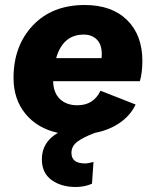

<svg xmlns="http://www.w3.org/2000/svg" viewBox="-20 -529 622 766"><path d="M548 -286Q548 -239 538 -205H192Q193 -159 219 -134Q245 -109 289 -109Q353 -109 381 -167L521 -112Q501 -69 458.5 -39.5Q416 -10 359 1Q313 18 289 36Q265 54 265 81Q265 123 319 123Q333 123 353 117L347 204Q317 217 282 217Q224 217 185.5 189Q147 161 147 106Q147 38 211 1Q129 -17 81.5 -75Q34 -133 34 -218Q34 -346 111 -427.5Q188 -509 318 -509Q426 -509 487 -449Q548 -389 548 -286ZM314 -391Q231 -391 204 -297H385Q386 -303 386 -314Q386 -351 366.5 -371Q347 -391 314 -391Z"/></svg>

Font: Elaine Sans
Style: Bold Italic
Weight: 700
Italic angle: -13°
Designer: Wei Huang
Foundry: Wei Huang
Version: Version 2.001;December 24, 2019;FontCreator 12.0.0.2547 64-b